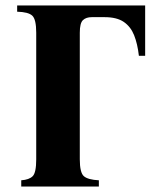

<svg xmlns="http://www.w3.org/2000/svg" viewBox="-20 -685 586 705"><path d="M513 -665V-480H490Q485 -524 472.5 -555.5Q460 -587 434.5 -604.5Q409 -622 364 -622H317Q296 -622 284.5 -611Q273 -600 273 -565V-100Q273 -51 288 -38Q303 -25 343 -23V0H58V-23Q87 -25 100 -38Q113 -51 113 -100V-565Q113 -614 98.5 -627.5Q84 -641 43 -642V-665Z"/></svg>

Font: Bona Nova SC
Style: Bold
Weight: 700
Designer: Mateusz Machalski
Foundry: Capitalics
Version: Version 4.001; ttfautohint (v1.8.4.7-5d5b)